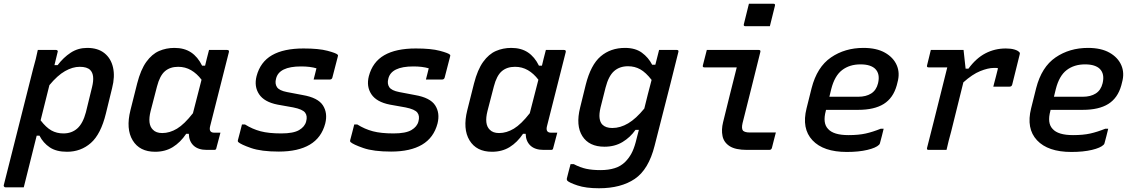

<svg xmlns="http://www.w3.org/2000/svg" viewBox="-47 -801 6067 1026"><path d="M155 -534H253Q258 -534 260.5 -530.5Q263 -527 261 -523Q253 -489 244 -453H261Q292 -494 331 -519.5Q370 -545 419 -545Q476 -545 511 -517Q546 -489 557 -440.5Q568 -392 552 -330L519 -195Q492 -84 438.5 -37Q385 10 311 10Q254 10 219 -13.5Q184 -37 164 -76H149Q132 -7 114.5 62Q97 131 80 200H-18Q-22 200 -25 196.5Q-28 193 -27 189Q12 34 51.5 -122Q91 -278 130 -433Q138 -460 144 -485Q150 -510 155 -534ZM379 -444Q341 -444 300.5 -421Q260 -398 217 -346Q205 -299 193.5 -252Q182 -205 170 -158Q199 -120 227.5 -104Q256 -88 292 -88Q336 -88 366 -114.5Q396 -141 412 -201L445 -336Q461 -401 435 -427Q418 -444 379 -444Z M885 -545Q938 -545 974 -521Q1010 -497 1033 -450H1049Q1053 -468 1058 -487.5Q1063 -507 1070 -534H1167Q1179 -534 1176 -522Q1151 -423 1125 -320.5Q1099 -218 1076 -127Q1067 -92 1098 -92H1131Q1126 -72 1120 -50.5Q1114 -29 1109 -9Q1108 0 1098 0H1058Q1012 0 987.5 -23Q963 -46 962 -86H948Q917 -40 876.5 -15Q836 10 782 10Q699 10 662 -51Q625 -112 650 -212L686 -355Q705 -429 735 -470.5Q765 -512 803 -528.5Q841 -545 885 -545ZM770 -108Q787 -90 820 -90Q860 -90 899 -113.5Q938 -137 984 -196Q996 -241 1007 -285.5Q1018 -330 1030 -375Q1005 -408 974 -426Q943 -444 905 -444Q862 -444 834.5 -420.5Q807 -397 792 -339L758 -208Q740 -137 770 -108Z M1575 -542Q1657 -542 1703.5 -529.5Q1750 -517 1757 -509Q1761 -506 1758 -498L1729 -386Q1726 -376 1715 -376H1629L1631 -384Q1635 -398 1638 -411.5Q1641 -425 1644 -436Q1610 -446 1562 -446Q1443 -446 1428 -380Q1421 -354 1433 -335.5Q1445 -317 1487 -309L1571 -293Q1652 -279 1678.5 -238Q1705 -197 1691 -141Q1671 -65 1608.5 -28Q1546 9 1443 9Q1349 9 1294.5 -10Q1240 -29 1226 -42Q1223 -45 1224 -51Q1231 -77 1236 -96.5Q1241 -116 1246 -136H1262Q1302 -111 1345.5 -99.5Q1389 -88 1456 -88Q1521 -88 1551.5 -106Q1582 -124 1589 -152Q1597 -181 1583.5 -199Q1570 -217 1520 -227L1436 -242Q1365 -256 1337.5 -297.5Q1310 -339 1324 -394Q1344 -470 1406.5 -506Q1469 -542 1575 -542Z M2175 -542Q2257 -542 2303.5 -529.5Q2350 -517 2357 -509Q2361 -506 2358 -498L2329 -386Q2326 -376 2315 -376H2229L2231 -384Q2235 -398 2238 -411.5Q2241 -425 2244 -436Q2210 -446 2162 -446Q2043 -446 2028 -380Q2021 -354 2033 -335.5Q2045 -317 2087 -309L2171 -293Q2252 -279 2278.5 -238Q2305 -197 2291 -141Q2271 -65 2208.5 -28Q2146 9 2043 9Q1949 9 1894.5 -10Q1840 -29 1826 -42Q1823 -45 1824 -51Q1831 -77 1836 -96.5Q1841 -116 1846 -136H1862Q1902 -111 1945.5 -99.5Q1989 -88 2056 -88Q2121 -88 2151.5 -106Q2182 -124 2189 -152Q2197 -181 2183.5 -199Q2170 -217 2120 -227L2036 -242Q1965 -256 1937.5 -297.5Q1910 -339 1924 -394Q1944 -470 2006.5 -506Q2069 -542 2175 -542Z M2685 -545Q2738 -545 2774 -521Q2810 -497 2833 -450H2849Q2853 -468 2858 -487.5Q2863 -507 2870 -534H2967Q2979 -534 2976 -522Q2951 -423 2925 -320.5Q2899 -218 2876 -127Q2867 -92 2898 -92H2931Q2926 -72 2920 -50.5Q2914 -29 2909 -9Q2908 0 2898 0H2858Q2812 0 2787.5 -23Q2763 -46 2762 -86H2748Q2717 -40 2676.5 -15Q2636 10 2582 10Q2499 10 2462 -51Q2425 -112 2450 -212L2486 -355Q2505 -429 2535 -470.5Q2565 -512 2603 -528.5Q2641 -545 2685 -545ZM2570 -108Q2587 -90 2620 -90Q2660 -90 2699 -113.5Q2738 -137 2784 -196Q2796 -241 2807 -285.5Q2818 -330 2830 -375Q2805 -408 2774 -426Q2743 -444 2705 -444Q2662 -444 2634.5 -420.5Q2607 -397 2592 -339L2558 -208Q2540 -137 2570 -108Z M3293 -545Q3348 -545 3383 -519.5Q3418 -494 3438 -455H3455Q3460 -475 3465 -494.5Q3470 -514 3475 -534H3570Q3581 -534 3578 -523Q3556 -433 3535.5 -353Q3515 -273 3494.5 -192.5Q3474 -112 3451 -22Q3419 105 3345 155Q3271 205 3154 205Q3084 205 3039 190Q2994 175 2984 164Q2981 159 2982 153Q2987 133 2991.5 115.5Q2996 98 3002 76H3019Q3053 94 3085.5 101Q3118 108 3162 108Q3205 108 3238 97.5Q3271 87 3294 64Q3313 45 3326.5 20.5Q3340 -4 3350 -41Q3354 -58 3358.5 -74.5Q3363 -91 3367 -107H3349Q3321 -67 3279.5 -42Q3238 -17 3183 -17Q3101 -17 3065 -73.5Q3029 -130 3053 -226L3083 -348Q3110 -455 3163 -500Q3216 -545 3293 -545ZM3172 -135Q3190 -117 3225 -117Q3268 -117 3310 -142Q3352 -167 3396 -221Q3405 -258 3414.5 -295.5Q3424 -333 3435 -374Q3404 -414 3374.5 -430.5Q3345 -447 3309 -447Q3264 -447 3234.5 -421Q3205 -395 3189 -333L3162 -226Q3154 -192 3157 -169.5Q3160 -147 3172 -135Z M3730 -534H4008Q4019 -534 4016 -523Q3992 -428 3969 -334Q3946 -240 3921 -143Q3914 -113 3924 -102Q3929 -98 3937.5 -95.5Q3946 -93 3962 -93H4099Q4094 -73 4088.5 -52.5Q4083 -32 4078 -11Q4075 0 4064 0H3945Q3883 0 3852 -20Q3821 -40 3814 -74Q3807 -108 3817 -148Q3836 -224 3853.5 -296Q3871 -368 3890 -441H3717Q3706 -441 3709 -452Q3714 -472 3719.5 -493Q3725 -514 3730 -534ZM3955 -781H4086Q4097 -781 4094 -770L4067 -661H3936Q3925 -661 3928 -672Z M4567 -545Q4637 -545 4682 -519.5Q4727 -494 4745 -452.5Q4763 -411 4749 -361L4745 -345Q4726 -277 4675.5 -245.5Q4625 -214 4539 -214H4367L4366 -209Q4348 -143 4378 -112Q4407 -79 4487 -79Q4541 -79 4579 -87.5Q4617 -96 4659 -113H4675Q4671 -94 4665.5 -74.5Q4660 -55 4655 -35Q4654 -31 4650 -27Q4634 -11 4588 0Q4542 11 4478 11Q4353 11 4294.5 -51.5Q4236 -114 4263 -222L4290 -330Q4319 -443 4393.5 -494Q4468 -545 4567 -545ZM4551 -457Q4493 -457 4453 -426.5Q4413 -396 4395 -325L4385 -284H4539Q4581 -284 4608.5 -301.5Q4636 -319 4645 -356Q4657 -406 4630 -433Q4619 -444 4599.5 -450.5Q4580 -457 4551 -457Z M4927 -534H5102Q5102 -534 5104 -516Q5106 -498 5108.5 -474.5Q5111 -451 5113 -434H5128Q5169 -490 5219 -516Q5269 -542 5328 -542Q5355 -542 5373.5 -536.5Q5392 -531 5399 -523Q5403 -520 5403 -516.5Q5403 -513 5402 -510L5362 -349Q5359 -338 5348 -338H5261L5265 -354Q5270 -374 5275.5 -394Q5281 -414 5286 -436Q5282 -438 5276.5 -438Q5271 -438 5264 -438Q5233 -438 5191 -421Q5149 -404 5101 -361Q5086 -300 5069 -232Q5052 -164 5036 -99Q5029 -74 5022.5 -48.5Q5016 -23 5011 0H4915Q4904 0 4907 -11Q4924 -76 4942.5 -151Q4961 -226 4980 -301Q4999 -376 5015 -441H4915Q4904 -441 4907 -452Q4912 -472 4917 -492.5Q4922 -513 4927 -534Z M5767 -545Q5837 -545 5882 -519.5Q5927 -494 5945 -452.5Q5963 -411 5949 -361L5945 -345Q5926 -277 5875.5 -245.5Q5825 -214 5739 -214H5567L5566 -209Q5548 -143 5578 -112Q5607 -79 5687 -79Q5741 -79 5779 -87.5Q5817 -96 5859 -113H5875Q5871 -94 5865.5 -74.5Q5860 -55 5855 -35Q5854 -31 5850 -27Q5834 -11 5788 0Q5742 11 5678 11Q5553 11 5494.5 -51.5Q5436 -114 5463 -222L5490 -330Q5519 -443 5593.5 -494Q5668 -545 5767 -545ZM5751 -457Q5693 -457 5653 -426.5Q5613 -396 5595 -325L5585 -284H5739Q5781 -284 5808.5 -301.5Q5836 -319 5845 -356Q5857 -406 5830 -433Q5819 -444 5799.5 -450.5Q5780 -457 5751 -457Z"/></svg>

Font: Recursive Mn Lnr St Med
Style: Italic
Weight: 500
Italic angle: -15°
Monospace: yes
Version: Version 1.079;hotconv 1.0.112;makeotfexe 2.5.65598; ttfautoh